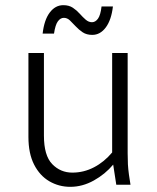

<svg xmlns="http://www.w3.org/2000/svg" viewBox="-20 -715 609 743"><path d="M90 -185V-510H150V-190Q150 -113 182 -80Q214 -47 260 -47Q304 -47 343.5 -67.5Q383 -88 414 -125V-510H474V-122Q474 -97 475 -79Q476 -61 479 -39L485 0H430L418 -78Q387 -41 343 -16.5Q299 8 252 8Q208 8 171 -13.5Q134 -35 112 -78Q90 -121 90 -185ZM145 -585Q151 -638 172.5 -666.5Q194 -695 225 -695Q247 -695 262 -685Q277 -675 288.5 -662Q300 -649 311.5 -639Q323 -629 336 -629Q349 -629 359 -642.5Q369 -656 373 -690H417Q411 -638 389.5 -609Q368 -580 337 -580Q315 -580 300 -590Q285 -600 273 -613Q261 -626 250.5 -636Q240 -646 227 -646Q214 -646 204 -632.5Q194 -619 189 -585Z"/></svg>

Font: Radio Canada Light
Style: Regular
Weight: 300
Designer: Charles Daoud, Etienne Aubert Bonn, Alexandre Saumier Demers, Jacques Le Bailly
Foundry: Radio-Canada
Version: Version 2.104;gftools[0.9.28.dev5+ged2979d]